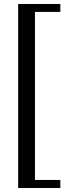

<svg xmlns="http://www.w3.org/2000/svg" viewBox="-20 -767 346 960"><path d="M70.8 172.9V-747.1H281.7V-707.5H154.8V132.8H281.7V172.9Z"/></svg>

Font: Elstob Medium
Style: Regular
Weight: 500
Designer: Peter S. Baker
Version: Version 1.015